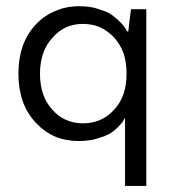

<svg xmlns="http://www.w3.org/2000/svg" viewBox="-20 -450 564 626"><path d="M457 -419.9Q444.3 -419.9 407.2 -419.9Q404.3 -402.3 398.4 -347.7Q397.5 -347.7 393.6 -347.7Q392.6 -349.6 389.6 -356.4Q386.7 -360.4 382.8 -366.2Q378.9 -371.1 373 -377Q367.2 -382.8 360.4 -388.7Q353.5 -394.5 344.7 -401.4Q336.9 -407.2 325.2 -412.1Q314.5 -416 299.8 -420.9Q286.1 -425.8 270.5 -427.7Q254.9 -429.7 238.3 -429.7Q195.3 -429.7 160.2 -414.1Q124 -399.4 95.7 -369.1Q67.4 -337.9 53.7 -298.8Q40 -258.8 40 -210Q40 -161.1 53.7 -121.1Q67.4 -82 95.7 -50.8Q124 -20.5 159.2 -4.9Q194.3 9.8 236.3 9.8Q252.9 9.8 267.6 7.8Q282.2 6.8 295.9 2Q309.6 -2 320.3 -5.9Q331.1 -10.7 338.9 -14.6Q346.7 -19.5 353.5 -25.4Q360.4 -31.2 366.2 -37.1Q372.1 -43 376 -47.9Q379.9 -51.8 380.9 -54.7Q382.8 -57.6 383.8 -59.6Q383.8 -61.5 384.8 -63.5Q385.7 -63.5 387.7 -63.5Q387.7 -7.8 387.7 156.2Q405.3 156.2 457 156.2Q457 11.7 457 -419.9ZM392.6 -210Q392.6 -172.9 382.8 -143.6Q372.1 -113.3 351.6 -91.8Q331.1 -69.3 305.7 -58.6Q280.3 -47.9 250 -47.9Q219.7 -47.9 194.3 -59.6Q169.9 -70.3 150.4 -92.8Q129.9 -115.2 120.1 -144.5Q110.4 -173.8 110.4 -210Q110.4 -245.1 120.1 -274.4Q129.9 -303.7 150.4 -326.2Q169.9 -348.6 194.3 -360.4Q219.7 -372.1 250 -372.1Q280.3 -372.1 305.7 -361.3Q331.1 -349.6 351.6 -328.1Q372.1 -305.7 382.8 -276.4Q392.6 -247.1 392.6 -210Z"/></svg>

Font: TextaAlt
Style: Regular
Weight: 400
Designer: Daniel Hernandez & Miguel Hernandez
Version: Version 1.005;com.myfonts.easy.latinotype.texta.alt-regular.